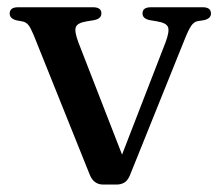

<svg xmlns="http://www.w3.org/2000/svg" viewBox="-20 -490 593 516"><path d="M293 6H257.5Q231.5 6 221 -21L70 -397Q61.5 -417 55.8 -423.5Q50 -430 42 -432L23.5 -435.5Q6 -440.5 6 -453.5Q6 -470.5 28.5 -470.5H230Q252.5 -470.5 252.5 -454Q252.5 -440 233.5 -436L212.5 -432.5Q188 -428.5 183.8 -417.2Q179.5 -406 190.5 -376.5L308 -74.5L425 -376.5Q436 -406 431.5 -417.2Q427 -428.5 402.5 -432.5L382 -436Q363 -440 363 -454Q363 -470.5 385.5 -470.5H525Q547 -470.5 547 -453.5Q547 -440.5 529 -436L510.5 -433Q501 -431 493.8 -420.5Q486.5 -410 476 -383.5L329 -18.5Q323 -4.5 314 0.8Q305 6 293 6Z"/></svg>

Font: Fraunces 9pt
Style: Regular
Weight: 400
Version: Version 1.000;[b76b70a41]